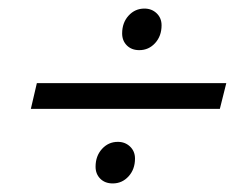

<svg xmlns="http://www.w3.org/2000/svg" viewBox="-20 -566 555 448"><path d="M52 -312 66 -372H508L493 -312ZM243 -138Q225 -138 214 -149Q203 -160 203 -177Q203 -202 218 -218.5Q233 -235 255 -235Q272 -235 283.5 -224Q295 -213 295 -196Q295 -171 280 -154.5Q265 -138 243 -138ZM305 -449Q287 -449 276 -460Q265 -471 265 -488Q265 -513 280 -529.5Q295 -546 317 -546Q334 -546 345.5 -535Q357 -524 357 -507Q357 -482 342 -465.5Q327 -449 305 -449Z"/></svg>

Font: Platypi Light SemiBold
Style: Italic
Weight: 600
Italic angle: -13°
Version: Version 1.200